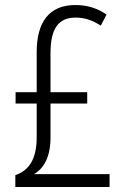

<svg xmlns="http://www.w3.org/2000/svg" viewBox="-20 -744 497 764"><path d="M280 -724C174 -724 126 -654 126 -537V-377H42V-332H126V-198C126 -111 96 -66 41 -47V0H416V-51H115C155 -74 181 -120 181 -197V-332H327V-377H181V-533C181 -631 213 -674 281 -674C316 -674 347 -664 381 -642L404 -686C369 -710 330 -724 280 -724Z"/></svg>

Font: Noto Sans Myanmar Condensed Light
Style: Regular
Weight: 300
Width: 3
Designer: Monotype Design Team
Foundry: Monotype Imaging Inc.
Version: Version 2.107